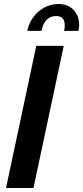

<svg xmlns="http://www.w3.org/2000/svg" viewBox="-20 -938 415 958"><path d="M161 -709H298L147 0H10ZM116 -784Q124 -823 147 -853.5Q170 -884 202.5 -901Q235 -918 271 -918Q320 -918 347.5 -888Q375 -858 375 -814Q375 -807 374 -799.5Q373 -792 371 -784H300Q302 -792 302.5 -799Q303 -806 303 -812Q303 -858 260 -858Q232 -858 213.5 -840Q195 -822 187 -784Z"/></svg>

Font: Raleway Thin
Style: Bold Italic
Weight: 700
Italic angle: -12°
Version: Version 4.026